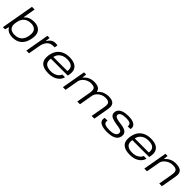

<svg xmlns="http://www.w3.org/2000/svg" viewBox="416 -2343 3975 3975"><g transform="rotate(45 2403.5 -355.5)"><path d="M325.2 12.2Q179.2 12.2 126 -85H119.1L96.2 0H33.2L160.2 -723.1H238.8L190.9 -451.2H198.2Q274.4 -538.1 411.1 -538.1Q514.2 -538.1 573.5 -486.1Q632.8 -434.1 632.8 -336.9Q632.8 -287.1 619.1 -233.9Q592.3 -113.3 516.6 -50.5Q440.9 12.2 325.2 12.2ZM315.9 -57.1Q403.8 -57.1 463.6 -105Q523.4 -152.8 542 -253.9Q548.8 -292 548.8 -327.1Q548.8 -398.9 505.1 -434.6Q461.4 -470.2 393.1 -470.2Q196.3 -470.2 160.2 -271Q151.9 -228.5 151.9 -202.1Q151.9 -127.9 195.3 -92.5Q238.8 -57.1 315.9 -57.1Z M718.8 0 811.5 -525.9H874.5L863.8 -425.8H869.6Q877.4 -443.8 891.1 -461.9Q904.8 -480 924.6 -497.8Q944.3 -515.6 972.9 -526.9Q1001.5 -538.1 1032.7 -538.1Q1073.2 -538.1 1098.6 -530.8L1086.4 -461.9H1040.5Q1004.4 -461.9 973.4 -449.5Q942.4 -437 921.4 -417.7Q900.4 -398.4 884.3 -372.3Q868.2 -346.2 859.1 -321.3Q850.1 -296.4 845.7 -271L797.4 0Z M1372.1 12.2Q1243.7 12.2 1176.5 -39.3Q1109.4 -90.8 1109.4 -193.8Q1109.4 -259.3 1129.4 -321.8Q1162.1 -427.2 1245.4 -482.7Q1328.6 -538.1 1448.2 -538.1Q1577.1 -538.1 1641.1 -486.3Q1705.1 -434.6 1705.1 -345.2Q1705.1 -307.6 1692.4 -241.2H1196.3Q1192.4 -219.7 1192.4 -198.2Q1192.4 -123 1242.2 -88.6Q1292 -54.2 1379.4 -54.2Q1424.3 -54.2 1463.6 -65.7Q1502.9 -77.1 1529.5 -95.7Q1556.2 -114.3 1573.2 -135Q1590.3 -155.8 1596.2 -176.8H1674.3Q1669.4 -149.9 1655.5 -124Q1641.6 -98.1 1616.5 -73.2Q1591.3 -48.3 1557.9 -29.5Q1524.4 -10.7 1476.3 0.7Q1428.2 12.2 1372.1 12.2ZM1207 -301.8H1619.1Q1622.1 -315.9 1622.1 -340.8Q1622.1 -473.1 1442.4 -473.1Q1354 -473.1 1290.5 -430.2Q1227.1 -387.2 1207 -301.8Z M1789.1 0 1881.8 -525.9H1944.8L1935.1 -432.1H1942.9Q2029.8 -538.1 2171.9 -538.1Q2252.9 -538.1 2298.1 -512.9Q2343.3 -487.8 2353 -432.1H2360.8Q2410.2 -489.3 2471.2 -513.7Q2532.2 -538.1 2593.8 -538.1Q2684.6 -538.1 2730.2 -504.4Q2775.9 -470.7 2775.9 -397Q2775.9 -371.1 2770 -337.9L2710.9 0H2631.8L2689 -326.2Q2692.9 -350.1 2692.9 -373Q2692.9 -403.3 2683.8 -423.1Q2674.8 -442.9 2656.5 -452.9Q2638.2 -462.9 2617.7 -466.6Q2597.2 -470.2 2567.9 -470.2Q2519 -470.2 2470.9 -449.2Q2422.9 -428.2 2386.5 -387.5Q2350.1 -346.7 2340.8 -295.9L2290 0H2210.9L2267.1 -323.2Q2271 -347.2 2271 -372.1Q2271 -402.3 2262 -422.6Q2252.9 -442.9 2234.9 -452.9Q2216.8 -462.9 2196.3 -466.6Q2175.8 -470.2 2146 -470.2Q2097.2 -470.2 2049.1 -449.2Q2001 -428.2 1964.8 -387.5Q1928.7 -346.7 1919.9 -295.9L1867.7 0Z M3089.4 12.2Q2974.6 12.2 2909.2 -20.5Q2843.8 -53.2 2843.8 -118.2Q2843.8 -138.7 2851.6 -163.1H2932.6Q2927.7 -150.9 2927.7 -132.8Q2927.7 -51.8 3092.8 -51.8Q3287.6 -51.8 3287.6 -158.2Q3287.6 -171.9 3283 -182.1Q3278.3 -192.4 3268.6 -200Q3258.8 -207.5 3245.8 -213.1Q3232.9 -218.8 3214.8 -223.1Q3196.8 -227.5 3177 -231.2Q3157.2 -234.9 3131.8 -238.8Q3117.7 -240.7 3110.4 -242.2Q3071.3 -248 3042 -255.4Q3012.7 -262.7 2986.8 -273.2Q2960.9 -283.7 2944.6 -297.6Q2928.2 -311.5 2918.9 -330.6Q2909.7 -349.6 2909.7 -374Q2909.7 -451.2 2975.6 -494.6Q3041.5 -538.1 3176.8 -538.1Q3284.7 -538.1 3341.1 -504.4Q3397.5 -470.7 3397.5 -414.1Q3397.5 -397.5 3392.6 -376H3311.5Q3311.5 -379.9 3312.5 -387.7Q3313.5 -395.5 3313.5 -398.9Q3313.5 -475.1 3175.8 -475.1Q2993.7 -475.1 2993.7 -389.2Q2993.7 -376.5 2999.3 -366.2Q3004.9 -356 3017.1 -348.4Q3029.3 -340.8 3042.5 -335.2Q3055.7 -329.6 3076.2 -325Q3096.7 -320.3 3113.3 -317.4Q3129.9 -314.5 3154.8 -311Q3181.6 -307.6 3200.7 -304.4Q3219.7 -301.3 3243.9 -295.7Q3268.1 -290 3284.9 -283.4Q3301.8 -276.9 3319.3 -266.4Q3336.9 -255.9 3347.4 -243.4Q3357.9 -231 3364.7 -213.4Q3371.6 -195.8 3371.6 -174.8Q3371.6 -125.5 3351.8 -89.4Q3332 -53.2 3294.4 -31Q3256.8 -8.8 3205.8 1.7Q3154.8 12.2 3089.4 12.2Z M3756.3 12.2Q3627.9 12.2 3560.8 -39.3Q3493.7 -90.8 3493.7 -193.8Q3493.7 -259.3 3513.7 -321.8Q3546.4 -427.2 3629.6 -482.7Q3712.9 -538.1 3832.5 -538.1Q3961.4 -538.1 4025.4 -486.3Q4089.4 -434.6 4089.4 -345.2Q4089.4 -307.6 4076.7 -241.2H3580.6Q3576.7 -219.7 3576.7 -198.2Q3576.7 -123 3626.5 -88.6Q3676.3 -54.2 3763.7 -54.2Q3808.6 -54.2 3847.9 -65.7Q3887.2 -77.1 3913.8 -95.7Q3940.4 -114.3 3957.5 -135Q3974.6 -155.8 3980.5 -176.8H4058.6Q4053.7 -149.9 4039.8 -124Q4025.9 -98.1 4000.7 -73.2Q3975.6 -48.3 3942.1 -29.5Q3908.7 -10.7 3860.6 0.7Q3812.5 12.2 3756.3 12.2ZM3591.3 -301.8H4003.4Q4006.3 -315.9 4006.3 -340.8Q4006.3 -473.1 3826.7 -473.1Q3738.3 -473.1 3674.8 -430.2Q3611.3 -387.2 3591.3 -301.8Z M4173.3 0 4266.1 -525.9H4329.1L4319.3 -432.1H4327.1Q4415.5 -538.1 4561 -538.1Q4657.2 -538.1 4705.6 -503.9Q4753.9 -469.7 4753.9 -395Q4753.9 -369.1 4748 -337.9L4689 0H4610.4L4667 -326.2Q4670.9 -360.4 4670.9 -372.1Q4670.9 -402.3 4661.4 -422.6Q4651.9 -442.9 4632.8 -452.9Q4613.8 -462.9 4591.8 -466.6Q4569.8 -470.2 4538.1 -470.2Q4487.3 -470.2 4437.5 -449.2Q4387.7 -428.2 4350.3 -387.5Q4313 -346.7 4304.2 -295.9L4252 0Z"/></g></svg>

Font: Archivo Expanded Light
Style: Italic
Weight: 300
Width: 7
Italic angle: -10°
Designer: Hector Gatti
Foundry: Omnibus-Type
Version: Version 2.001